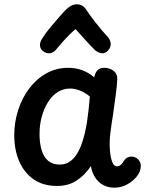

<svg xmlns="http://www.w3.org/2000/svg" viewBox="-20 -860 680 889"><path d="M46 -234Q46 -294 64 -350Q82 -406 115 -450Q148 -494 194 -520Q240 -546 296 -546Q329 -546 359 -535.5Q389 -525 416 -502Q421 -524 431.5 -535Q442 -546 462 -546Q488 -546 506 -532Q524 -518 523 -494Q522 -464 515.5 -418Q509 -372 503 -327Q501 -313 497 -288.5Q493 -264 490.5 -240.5Q488 -217 488 -202Q487 -184 489.5 -157.5Q492 -131 499.5 -110.5Q507 -90 521 -90Q531 -90 539 -96.5Q547 -103 554 -116Q561 -126 570 -130.5Q579 -135 589 -135Q601 -135 611.5 -128.5Q622 -122 628 -110Q634 -98 631 -83Q630 -64 613 -42.5Q596 -21 568.5 -6Q541 9 509 9Q481 9 458.5 -3Q436 -15 421 -37.5Q406 -60 401 -91Q372 -48 334 -23.5Q296 1 245 1Q180 1 136 -29.5Q92 -60 69 -113Q46 -166 46 -234ZM163 -239Q163 -196 173 -164Q183 -132 203.5 -115Q224 -98 256 -98Q281 -98 299.5 -109.5Q318 -121 332 -141Q346 -161 356 -188Q365 -212 372 -240.5Q379 -269 383.5 -299.5Q388 -330 391 -359Q394 -388 396 -413Q375 -431 351 -440.5Q327 -450 305 -450Q272 -450 246 -433Q220 -416 201.5 -386Q183 -356 173 -318.5Q163 -281 163 -239ZM241 -632Q231 -618 213.5 -614Q196 -610 178 -624Q165 -636 165 -651Q165 -666 175 -681Q189 -704 210.5 -730Q232 -756 252.5 -779.5Q273 -803 286 -816Q299 -828 310.5 -834Q322 -840 336 -840Q350 -840 361 -833.5Q372 -827 380 -814Q395 -791 423 -755Q451 -719 480 -688Q491 -675 492.5 -658.5Q494 -642 481 -627Q466 -611 450 -613.5Q434 -616 421 -627Q401 -646 376 -674Q351 -702 330 -725Q317 -715 301 -699Q285 -683 269.5 -665.5Q254 -648 241 -632Z"/></svg>

Font: Playpen Sans Medium
Style: Regular
Weight: 500
Designer: Laura Meseguer, Veronika Burian, José Scaglione
Foundry: TypeTogether
Version: Version 1.001